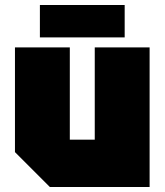

<svg xmlns="http://www.w3.org/2000/svg" viewBox="-20 -750 660 770"><path d="M580 -560V0H180L40 -140V-560H260V-190H360V-560ZM140 -600V-730H480V-600Z"/></svg>

Font: Tektur Black
Style: Regular
Weight: 900
Designer: Adam Jagosz
Foundry: Adam Jagosz
Version: Version 1.005;gftools[0.9.30]